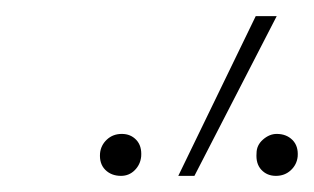

<svg xmlns="http://www.w3.org/2000/svg" viewBox="-20 -731 389 238"><path d="M201 -513 297 -711H323L221 -513ZM130 -513Q118 -513 110.5 -520.5Q103 -528 104 -541Q105 -551 112.5 -558Q120 -565 131 -565Q142 -565 149 -557.5Q156 -550 155 -537Q154 -527 147 -520Q140 -513 130 -513ZM322 -513Q311 -513 304 -520.5Q297 -528 298 -541Q298 -551 306 -558Q314 -565 323 -565Q335 -565 342.5 -557.5Q350 -550 349 -537Q348 -527 340.5 -520Q333 -513 322 -513Z"/></svg>

Font: Ysabeau Infant Thin
Style: Italic
Weight: 250
Italic angle: -12°
Designer: Christian Thalmann (Catharsis Fonts)
Version: Version 2.001;gftools[0.9.30]; featfreeze: ss01,ss02,lnum